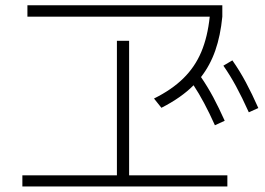

<svg xmlns="http://www.w3.org/2000/svg" viewBox="-20 -708 978 708"><path d="M62.5 -61.5H411.1V-557.6H456.1V-61.5H818.4V-20.5H62.5ZM81.1 -688.5H799.8V-646.5Q793 -576.2 773.9 -521.7Q754.9 -467.3 721.2 -423.8Q745.6 -388.2 766.4 -349.4Q787.1 -310.5 808.6 -262.7L772.5 -246.1Q732.4 -335.4 693.8 -393.6Q648.4 -347.7 575.2 -310.5L547.9 -344.7Q613.8 -377.4 656.2 -419.2Q698.7 -460.9 722.2 -516.4Q745.6 -571.8 753.4 -646.5H81.1ZM803.7 -465.8 836.9 -485.4Q864.3 -446.3 886.7 -404.3Q909.2 -362.3 932.6 -309.6L897.5 -293.9Q872.6 -349.1 850.6 -389.6Q828.6 -430.2 803.7 -465.8Z"/></svg>

Font: Pretendard JP ExtraLight
Style: Regular
Weight: 200
Designer: Base glyphs from Inter by Rasmus Andersson; Hangeul glyphs from Noto Sans CJK(Source Han Sans) by Jang Soo-young and Kan
Foundry: Kil Hyung-jin
Version: Version 1.309